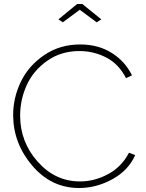

<svg xmlns="http://www.w3.org/2000/svg" viewBox="-20 -937 734 963"><path d="M273 -840 367 -917H393L488 -840L465 -825L380 -888L295 -825ZM382 -714Q473 -714 540.5 -671.5Q608 -629 642 -559L612 -545Q576 -616 513 -648.5Q450 -681 378 -681Q287 -681 217.5 -632.5Q148 -584 114.5 -511Q81 -438 81 -357Q81 -225 169 -126Q257 -27 381 -27Q454 -27 522 -63.5Q590 -100 627 -171L658 -159Q624 -82 543.5 -38Q463 6 377 6Q237 6 141.5 -106.5Q46 -219 46 -360Q46 -447 84.5 -527Q123 -607 201.5 -660.5Q280 -714 382 -714Z"/></svg>

Font: Raleway-v4020 ExtraLight
Style: Regular
Weight: 275
Designer: Matt McInerney, Pablo Impallari, Rodrigo Fuenzalida
Foundry: Matt McInerney, Pablo Impallari, Rodrigo Fuenzalida
Version: Version 4.020;PS 004.020;hotconv 1.0.88;makeotf.lib2.5.64775